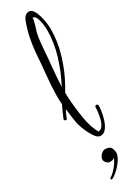

<svg xmlns="http://www.w3.org/2000/svg" viewBox="-280 -745 800 1106"><g transform="rotate(-30 119.5 -192.0)"><path d="M162 97Q146 97 132 80Q118 63 106.5 39.5Q95 16 87.5 -5.5Q80 -27 78 -36Q75 -56 71 -82.5Q67 -109 64 -137Q58 -125 52 -112.5Q46 -100 41 -86Q40 -81 34 -81Q29 -81 25.5 -85Q22 -89 24 -94Q32 -114 41 -133.5Q50 -153 59 -172Q58 -189 57.5 -203.5Q57 -218 57 -230Q58 -296 65.5 -368.5Q73 -441 77 -506Q82 -558 91 -601.5Q100 -645 118 -693Q132 -730 160 -730Q177 -730 188.5 -712Q200 -694 207 -668.5Q214 -643 217 -619Q220 -595 220 -583Q220 -496 194 -411Q168 -326 128 -255L108 -220Q108 -195 111 -159Q114 -123 119 -84.5Q124 -46 131.5 -13Q139 20 149 40Q151 44 152.5 49.5Q154 55 158 60Q160 63 160 66Q160 69 161 69Q179 69 190 54Q201 39 207 16.5Q213 -6 215.5 -27Q218 -48 218 -60Q218 -70 228 -70Q238 -70 239 -60Q239 -45 235 -19Q231 7 222 33.5Q213 60 198.5 78.5Q184 97 162 97ZM108 -259 110 -264Q148 -335 173.5 -419Q199 -503 199 -587Q199 -600 196 -624Q193 -648 185 -668Q177 -688 161 -688Q160 -688 160 -687.5Q160 -687 160 -687Q160 -685 161 -682Q162 -679 161 -676Q158 -666 156 -656Q154 -646 152 -641Q139 -604 134.5 -574Q130 -544 127 -503Q123 -445 116.5 -381.5Q110 -318 108 -259ZM92 346Q86 346 86 340Q86 335 91 333Q103 327 118.5 311Q134 295 147 276Q160 257 164 243Q157 250 151.5 252Q146 254 133 254Q120 254 110.5 242.5Q101 231 101 221Q101 205 116.5 189.5Q132 174 148 176Q177 178 184 195Q191 212 191 225Q191 244 175 269Q159 294 137 315Q115 336 97 345Q95 346 92 346Z"/></g></svg>

Font: Ruge Boogie
Style: Regular
Weight: 400
Designer: Robert E. Leuschke
Foundry: Robert E. Leuschke
Version: Version 1.010; ttfautohint (v1.8.3)